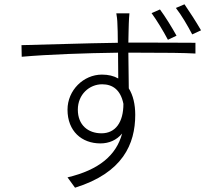

<svg xmlns="http://www.w3.org/2000/svg" viewBox="-20 -830 1040 893"><path d="M915 -689C892 -729 860 -778 838 -810L798 -793C824 -760 852 -712 874 -670ZM801 -664C780 -702 748 -754 724 -786L685 -769C709 -736 740 -685 761 -645ZM452 -210C390 -210 342 -248 342 -320C342 -391 396 -438 455 -438C504 -438 541 -412 554 -347C554 -261 517 -210 452 -210ZM577 -632C578 -668 578 -700 579 -720C579 -730 581 -760 582 -768H521C523 -759 526 -734 526 -720C527 -702 528 -669 528 -631C371 -629 184 -622 80 -620L81 -566C204 -577 379 -583 529 -585C529 -541 530 -497 530 -465C509 -477 484 -483 454 -483C368 -483 294 -410 294 -320C294 -220 360 -163 447 -163C487 -163 522 -178 548 -209C521 -108 441 -40 294 -5L329 43C551 -26 609 -160 609 -296C609 -345 599 -387 579 -419C578 -464 578 -527 577 -585H612C755 -585 836 -584 889 -581V-631C847 -631 742 -632 612 -632Z"/></svg>

Font: Noto Sans CJK Light
Style: Regular
Weight: 300
Designer: Ryoko NISHIZUKA (kana & ideographs); Paul D. Hunt (Latin, Greek & Cyrillic); Wenlong ZHANG (bopomofo); Sandoll Communica
Foundry: Adobe Systems Incorporated
Version: Version 1.000;PS 1;hotconv 1.0.78;makeotf.lib2.5.61930